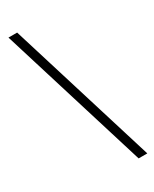

<svg xmlns="http://www.w3.org/2000/svg" viewBox="-195 -747 676 844"><g transform="rotate(-30 143.5 -325.0)"><path d="M55 -698H11L241 48H285Z"/></g></svg>

Font: Libertinus Serif Display
Style: Regular
Weight: 400
Designer: Philipp H. Poll, Khaled Hosny
Foundry: Caleb Maclennan
Version: Version 7.050;RELEASE